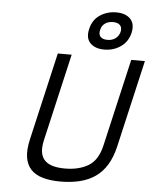

<svg xmlns="http://www.w3.org/2000/svg" viewBox="-62 -1002 846 1063"><g transform="rotate(5 361.0 -471.0)"><path d="M203 -210Q194 -169 199 -141.5Q204 -114 221.5 -97Q239 -80 267 -72.5Q295 -65 332 -65Q410 -65 462.5 -96.5Q515 -128 534 -210L646 -696H722L610 -210Q596 -151 570.5 -109Q545 -67 507.5 -41Q470 -15 421.5 -3Q373 9 314 9Q257 9 215.5 -3Q174 -15 149.5 -41Q125 -67 118.5 -108.5Q112 -150 126 -210L238 -696H315ZM635 -846Q623 -795 583 -767.5Q543 -740 492 -740Q441 -740 414 -767.5Q387 -795 399 -846Q410 -897 450 -924Q490 -951 541 -951Q592 -951 619 -924Q646 -897 635 -846ZM460 -846Q454 -822 466 -808.5Q478 -795 505 -795Q531 -795 549.5 -808.5Q568 -822 574 -846Q579 -870 566.5 -883Q554 -896 528 -896Q501 -896 483 -883Q465 -870 460 -846Z"/></g></svg>

Font: Panefresco 400wt
Style: Italic
Weight: 400
Foundry: Campivisivi & Chank Co
Version: Version 1.001